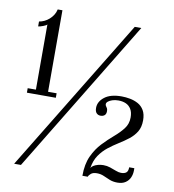

<svg xmlns="http://www.w3.org/2000/svg" viewBox="-81 -788 780 863"><g transform="rotate(10 309.0 -357.0)"><path d="M41.5 -324.5V-345H79V-642.5Q76 -638 62.2 -632.8Q48.5 -627.5 39.5 -626.5V-649Q52 -651 63.5 -656.5Q75 -662 85 -670.8Q95 -679.5 102.5 -691.2Q110 -703 113 -717H134.5V-345H173.5V-324.5ZM40.5 0 467.5 -700H497.5L71.5 0ZM512 3Q492 3 476.5 -3.2Q461 -9.5 446.5 -16Q432 -22.5 414.5 -22.5Q397 -22.5 387.8 -14.8Q378.5 -7 376.5 0H352Q352 -53.5 369 -90.2Q386 -127 411 -153.2Q436 -179.5 461 -200.8Q486 -222 503 -244Q520 -266 520 -295.5Q520 -319 511.2 -333.5Q502.5 -348 487.5 -354.8Q472.5 -361.5 453 -361.5Q437.5 -361.5 425.5 -357.5Q413.5 -353.5 406.5 -347.8Q399.5 -342 399.5 -335.5Q399.5 -330.5 402.2 -326.8Q405 -323 407.8 -318.2Q410.5 -313.5 410.5 -305Q410.5 -292 403.5 -286Q396.5 -280 385 -280Q374 -280 366.8 -287.5Q359.5 -295 359.5 -311.5Q359.5 -340 386.5 -361Q413.5 -382 464 -382Q483 -382 502.8 -378.2Q522.5 -374.5 539.5 -365.2Q556.5 -356 567 -338.2Q577.5 -320.5 577.5 -292.5Q577.5 -261.5 564.8 -240.5Q552 -219.5 531.5 -203.5Q511 -187.5 487.2 -172.8Q463.5 -158 441.5 -140.8Q419.5 -123.5 403 -99.5Q386.5 -75.5 381 -40.5Q384.5 -47 392.5 -52Q400.5 -57 412.2 -60.2Q424 -63.5 437 -63.5Q453.5 -63.5 468.2 -58.5Q483 -53.5 496.5 -48.2Q510 -43 520.5 -43Q536.5 -43 544.5 -49.8Q552.5 -56.5 552.5 -74H576V-63.5Q576 -46.5 569.5 -31.5Q563 -16.5 548.8 -6.8Q534.5 3 512 3Z"/></g></svg>

Font: Imbue 24pt Light
Style: Regular
Weight: 300
Designer: Tyler Finck
Foundry: Etcetera Type Company
Version: Version 1.102